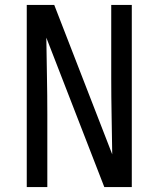

<svg xmlns="http://www.w3.org/2000/svg" viewBox="-20 -755 640 775"><path d="M88 0V-735H199L433 -132Q432 -209 430.5 -286.5Q429 -364 429 -441V-735H512V0H401L167 -603Q168 -526 169.5 -448.5Q171 -371 171 -294V0Z"/></svg>

Font: Nova
Style: Regular
Weight: 400
Monospace: yes
Designer: Belleve Invis
Foundry: Belleve Invis
Version: Version 24.1.4; ttfautohint (v1.8.4)